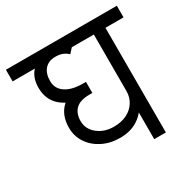

<svg xmlns="http://www.w3.org/2000/svg" viewBox="-170 -765 890 901"><g transform="rotate(-30 275.5 -315.0)"><path d="M281 -85V-145Q322 -145 352 -160Q382 -175 398.5 -201.5Q415 -228 415 -261H454Q454 -211 432.5 -171Q411 -131 372.5 -108Q334 -85 281 -85ZM281 -85Q228 -85 186 -106Q144 -127 119.5 -163.5Q95 -200 95 -246H158Q158 -203 193.5 -174Q229 -145 281 -145ZM95 -246Q95 -314 137 -353.5Q179 -393 256 -393V-333Q205 -333 181.5 -310Q158 -287 158 -246ZM256 -333Q166 -333 115.5 -372Q65 -411 65 -480H128Q128 -439 162 -416Q196 -393 256 -393ZM256 -333V-393H272V-333ZM65 -480Q65 -540 102 -573.5Q139 -607 206 -607V-567Q169 -567 148.5 -544Q128 -521 128 -480ZM-25 -567V-630H426V-567ZM273 -542Q261 -554 245 -560.5Q229 -567 205 -567V-607Q241 -607 263.5 -599Q286 -591 305 -577ZM415 0V-620H478V0ZM317 -567V-630H576V-567Z"/></g></svg>

Font: Akshar Light Light
Style: Regular
Weight: 300
Version: Version 1.100